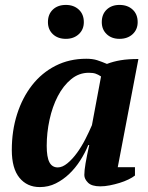

<svg xmlns="http://www.w3.org/2000/svg" viewBox="-20 -749 603 781"><path d="M215 -68Q234 -68 254.5 -85Q275 -102 293.5 -127.5Q312 -153 327.5 -183.5Q343 -214 354 -240L391 -438Q379 -446 368.5 -449.5Q358 -453 341 -453Q301 -453 269 -426.5Q237 -400 215 -357.5Q193 -315 181.5 -262Q170 -209 170 -156Q170 -110 181 -89Q192 -68 215 -68ZM339 -159Q326 -127 306.5 -96.5Q287 -66 262 -42Q237 -18 207 -3Q177 12 142 12Q90 12 59 -26Q28 -64 28 -139Q28 -217 49.5 -284.5Q71 -352 110.5 -402.5Q150 -453 206 -481.5Q262 -510 331 -510Q357 -510 375.5 -504Q394 -498 415 -489Q441 -499 471 -504Q501 -509 543 -509L459 -69H529V-35Q519 -27 502.5 -19Q486 -11 466.5 -5Q447 1 426.5 5Q406 9 388 9Q353 9 338 -6Q323 -21 323 -37Q323 -55 328 -84.5Q333 -114 343 -159ZM175 -659Q175 -691 195 -710Q215 -729 248 -729Q280 -729 300.5 -710Q321 -691 321 -659Q321 -629 300.5 -610Q280 -591 248 -591Q215 -591 195 -610Q175 -629 175 -659ZM394 -659Q394 -691 414 -710Q434 -729 466 -729Q499 -729 519.5 -710Q540 -691 540 -659Q540 -629 519.5 -610Q499 -591 466 -591Q434 -591 414 -610Q394 -629 394 -659Z"/></svg>

Font: PT Serif
Style: Bold Italic
Weight: 700
Italic angle: -12°
Designer: A.Korolkova, O.Umpeleva, V.Yefimov
Foundry: ParaType Ltd
Version: Version 1.000W OFL